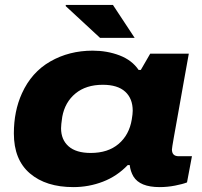

<svg xmlns="http://www.w3.org/2000/svg" viewBox="-20 -745 817 777"><path d="M384.8 -591.8 246.1 -720.2V-725.1H437L524.9 -591.8ZM276.9 12.2Q166 12.2 101.1 -43.2Q36.1 -98.6 36.1 -205.1Q36.1 -295.4 68.8 -367.2Q107.4 -452.6 183.6 -496.3Q259.8 -540 355 -540Q413.6 -540 463.9 -520.8Q514.2 -501.5 541 -461.9H549.8L587.9 -527.8H744.1L723.1 -411.1Q715.3 -366.2 702.9 -297.4Q690.4 -228.5 683.1 -187Q675.8 -145.5 675.8 -140.1Q675.8 -112.8 703.1 -112.8H756.8L736.8 -6.8Q719.7 0 688.5 6.1Q657.2 12.2 626 12.2Q546.4 12.2 520 -30.8Q507.8 -51.8 504.9 -77.1H497.1Q453.6 -31.7 396.5 -9.8Q339.4 12.2 276.9 12.2ZM347.2 -126Q417 -126 460 -162.6Q502.9 -199.2 513.2 -261.2Q517.1 -284.2 517.1 -296.9Q517.1 -346.2 486.6 -374Q456.1 -401.9 396 -401.9Q328.1 -401.9 285.4 -366.7Q242.7 -331.5 231.9 -272Q227.1 -239.7 227.1 -226.1Q227.1 -179.7 257.6 -152.8Q288.1 -126 347.2 -126Z"/></svg>

Font: Archivo Expanded ExtraBold
Style: Italic
Weight: 800
Width: 7
Italic angle: -10°
Designer: Hector Gatti
Foundry: Omnibus-Type
Version: Version 2.001